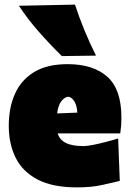

<svg xmlns="http://www.w3.org/2000/svg" viewBox="-20 -796 566 832"><path d="M313 16Q208 16 143 -18Q78 -52 48 -112.2Q18 -172.5 18 -251Q18 -329.5 45 -389.8Q72 -450 128.2 -484Q184.5 -518 273 -518Q384 -518 445 -463.5Q506 -409 506 -288Q506 -266.5 504.8 -250.2Q503.5 -234 501 -218H230Q238 -190.5 265 -176.8Q292 -163 342 -163Q357.5 -163 383.8 -168.2Q410 -173.5 439 -181Q468 -188.5 492 -196L499 -12Q466 -4.5 421.5 5.8Q377 16 313 16ZM275 -377Q259 -374.5 245.5 -357Q232 -339.5 227.5 -304.5L315 -308Q313.5 -338.5 302 -357Q290.5 -375.5 275 -377ZM248 -553Q195 -605 147.2 -659.5Q99.5 -714 62 -771L305 -776Q341 -665 396 -555Z"/></svg>

Font: Commissioner Flair Black
Style: Regular
Weight: 900
Designer: Kostas Bartsokas
Foundry: Kostas Bartsokas
Version: Version 1.000; ttfautohint (v1.8.3)